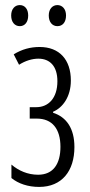

<svg xmlns="http://www.w3.org/2000/svg" viewBox="-20 -727 353 756"><path d="M24 -666C24 -640 38 -624 58 -624C77 -624 91 -639 91 -666C91 -692 77 -707 58 -707C38 -707 24 -691 24 -666ZM172 -666C172 -640 186 -624 206 -624C226 -624 240 -639 240 -666C240 -692 225 -707 206 -707C187 -707 172 -692 172 -666ZM136 -542C100 -542 66 -533 34 -513L55 -472C80 -488 107 -496 131 -496C176 -496 206 -467 206 -407C206 -341 171 -305 123 -305H97V-260H125C186 -260 218 -219 218 -149C218 -82 190 -39 130 -39C89 -39 53 -55 25 -79V-26C52 -4 90 9 134 9C224 9 273 -54 273 -148C273 -221 242 -266 189 -283V-287C227 -303 259 -346 259 -410C259 -492 214 -542 136 -542Z"/></svg>

Font: Noto Sans Display Condensed Light
Style: Regular
Weight: 300
Width: 3
Designer: Monotype Design Team
Foundry: Monotype Imaging Inc.
Version: Version 1.900